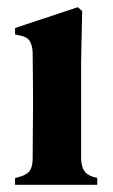

<svg xmlns="http://www.w3.org/2000/svg" viewBox="-20 -515 314 535"><path d="M22 0V-19L37 -23Q57 -29 64 -41Q71 -53 71 -73Q71 -107 71.5 -144.5Q72 -182 72 -210V-257Q72 -288 71.5 -314.5Q71 -341 71 -369Q70 -389 63 -400.5Q56 -412 36 -416L22 -419V-437L197 -495L209 -484L206 -342V-72Q207 -52 214 -40Q221 -28 240 -22L251 -19V0Z"/></svg>

Font: DM Serif Text
Style: Regular
Weight: 400
Designer: Colophon Foundry, Frank Grießhammer
Foundry: Colophon Foundry
Version: Version 5.200; ttfautohint (v1.8.3)